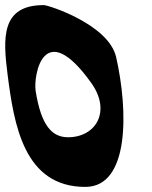

<svg xmlns="http://www.w3.org/2000/svg" viewBox="-52 -779 596 754"><path d="M305.9 -454C386.3 -342 324.8 -240 215.3 -240C153.9 -240 109.8 -283 88 -422C78.6 -482.1 118.5 -715.4 305.9 -454ZM404 -555C374.6 -683 138.1 -759 119.9 -759C-48.6 -759 -40.5 -629.3 -22.2 -486C3 -288.9 42.1 -45 283.2 -45C456.8 -45 452 -344 404 -555Z"/></svg>

Font: Rocketfuel
Style: Regular
Weight: 400
Designer: Mew Too
Foundry: Cannot Into Space Fonts.
Version: Version 0.27